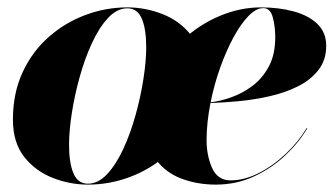

<svg xmlns="http://www.w3.org/2000/svg" viewBox="-20 -490 904 520"><path d="M218 10Q169.5 10 122.8 -8.2Q76 -26.5 45.5 -65.2Q15 -104 15 -166Q15 -237.5 41 -293.8Q67 -350 111.2 -389.2Q155.5 -428.5 210.8 -449.2Q266 -470 325 -470Q373.5 -470 420.2 -451.8Q467 -433.5 497.5 -394.8Q528 -356 528 -294Q528 -223 502 -166.5Q476 -110 431.8 -70.8Q387.5 -31.5 332.2 -10.8Q277 10 218 10ZM218 7.5Q246 7.5 270.2 -18.5Q294.5 -44.5 314 -86.8Q333.5 -129 347.2 -178.5Q361 -228 368.5 -276.5Q376 -325 376 -362Q376 -411.5 364 -439.5Q352 -467.5 325 -467.5Q297 -467.5 272.8 -441.5Q248.5 -415.5 229 -373.2Q209.5 -331 195.8 -281.5Q182 -232 174.5 -183.5Q167 -135 167 -98Q167 -48.5 179 -20.5Q191 7.5 218 7.5ZM539.5 -110.5Q539.5 -68.5 554.5 -35Q569.5 -1.5 604.5 -1.5Q641.5 -1.5 680.2 -21Q719 -40.5 753.2 -72.8Q787.5 -105 810.5 -143H812.5Q790 -104.5 753 -69.5Q716 -34.5 668 -12.2Q620 10 564.5 10Q515 10 472 -6Q429 -22 402.2 -58Q375.5 -94 375.5 -154Q375.5 -224 402.8 -282Q430 -340 475.2 -382Q520.5 -424 575.5 -447Q630.5 -470 686.5 -470Q735.5 -470 775.8 -459Q816 -448 839.8 -425Q863.5 -402 863.5 -366Q863.5 -327.5 842.5 -300.5Q821.5 -273.5 787 -256.2Q752.5 -239 710.8 -229.5Q669 -220 627 -216Q585 -212 550 -211Q545 -185.5 542.2 -160Q539.5 -134.5 539.5 -110.5ZM693 -468Q673.5 -468 652.8 -446.5Q632 -425 612.2 -388.5Q592.5 -352 576.2 -306.5Q560 -261 550.5 -213Q577 -216 607.2 -226.8Q637.5 -237.5 664.5 -258Q691.5 -278.5 708.5 -310.8Q725.5 -343 725.5 -390Q725.5 -416.5 719 -442.2Q712.5 -468 693 -468Z"/></svg>

Font: Bodoni* 96
Style: Bold Italic
Weight: 700
Italic angle: -13°
Version: Version 2.2